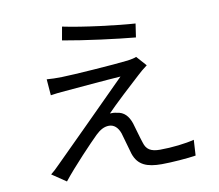

<svg xmlns="http://www.w3.org/2000/svg" viewBox="-87 -890 1174 1029"><g transform="rotate(-10 500.0 -375.0)"><path d="M314 -786 301 -713C422 -691 595 -669 694 -660L705 -734C611 -740 422 -763 314 -786ZM725 -503 677 -557C668 -553 647 -548 630 -546C555 -537 325 -521 268 -520C237 -519 207 -520 184 -522L191 -434C213 -437 239 -441 271 -443C332 -448 498 -463 576 -468C478 -370 208 -100 168 -61C150 -42 132 -26 119 -16L196 36C252 -35 359 -147 396 -183C419 -205 442 -219 469 -219C496 -219 517 -201 529 -167C538 -138 553 -80 562 -51C584 15 634 33 713 33C766 33 857 26 899 19L904 -66C858 -54 782 -45 717 -45C666 -45 643 -61 632 -98C621 -130 608 -180 599 -209C585 -250 562 -276 523 -280C514 -283 496 -284 486 -283C523 -322 633 -424 671 -458C682 -469 707 -490 725 -503Z"/></g></svg>

Font: Source Han Sans CN Regular
Style: Regular
Weight: 400
Designer: Ryoko NISHIZUKA (kana & ideographs); Paul D. Hunt (Latin, Greek & Cyrillic); Wenlong ZHANG (bopomofo); Sandoll Communica
Foundry: Adobe Systems Incorporated
Version: Version 1.004;PS 1.004;hotconv 1.0.82;makeotf.lib2.5.63406